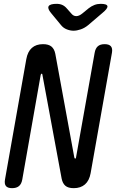

<svg xmlns="http://www.w3.org/2000/svg" viewBox="-20 -970 640 1000"><path d="M117 -662Q124 -701 146 -720.5Q168 -740 204 -740Q233 -740 248 -727.5Q263 -715 268 -690L367 -150L369 -146Q369 -144 371 -144Q373 -144 374.5 -145.5Q376 -147 376 -150L473 -695Q477 -718 489.5 -729Q502 -740 525 -740Q548 -740 557.5 -729Q567 -718 563 -695L452 -68Q445 -29 422.5 -9.5Q400 10 364 10Q335 10 320.5 -2.5Q306 -15 301 -40L201 -580Q201 -583 200 -584.5Q199 -586 197 -586Q195 -586 194 -584.5Q193 -583 192 -580L96 -35Q92 -12 79 -1Q66 10 43 10Q20 10 11 -1Q2 -12 6 -35ZM275 -950Q292 -950 305 -944Q318 -938 328 -926L351 -900Q362 -886 377 -886Q392 -886 409 -900L442 -927Q456 -938 471.5 -944Q487 -950 504 -950Q537 -950 539.5 -938Q542 -926 514 -903L439 -839Q421 -824 400.5 -817Q380 -810 363 -810Q346 -810 328 -817Q310 -824 298 -839L246 -902Q226 -926 233.5 -938Q241 -950 275 -950Z"/></svg>

Font: Maple Mono Normal NL
Style: Italic
Weight: 400
Italic angle: -10°
Monospace: yes
Designer: subframe7536
Version: Version 7.000